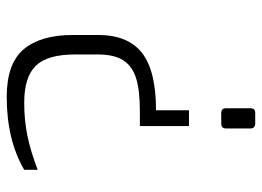

<svg xmlns="http://www.w3.org/2000/svg" viewBox="-124 -449 779 571"><g transform="rotate(90 265.5 -163.5)"><path d="M362 -519V-446Q362 -432 348 -432H316Q302 -432 302 -446V-519Q302 -533 316 -533H348Q354 -533 358 -529.5Q362 -526 362 -519ZM355 -190H310Q248 -190 212 -178.5Q176 -167 159 -140Q142 -113 142 -65V3Q142 85 175.5 119.5Q209 154 286 154Q337 154 383.5 144.5Q430 135 485 114V154Q396 206 268 206Q169 206 126.5 155.5Q84 105 84 9V-66Q84 -154 137 -196Q190 -238 308 -238V-336H355Z"/></g></svg>

Font: Exo Light
Style: Regular
Weight: 300
Designer: Natanael Gama
Foundry: Natanael Gama
Version: Version 1.500; ttfautohint (v1.6)